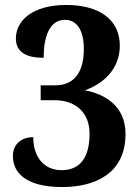

<svg xmlns="http://www.w3.org/2000/svg" viewBox="-20 -744 565 774"><path d="M231 10C361 10 486 -43 486 -204C486 -320 398 -366 322 -380C402 -408 463 -470 463 -560C463 -665 380 -724 247 -724C110 -724 44 -660 44 -589C44 -531 90 -511 156 -511C156 -589 176 -664 242 -664C291 -664 318 -620 318 -547C318 -458 283 -400 203 -400H144V-340H199C292 -340 341 -284 341 -205C341 -91 288 -58 228 -58C160 -58 114 -108 114 -191C69 -191 32 -165 32 -115C32 -45 88 10 231 10Z"/></svg>

Font: Noto Serif Myanmar SemiCondensed
Style: Bold
Weight: 700
Width: 4
Designer: Ben Mitchell and the Monotype Design Team
Foundry: Monotype Imaging Inc.
Version: Version 2.106